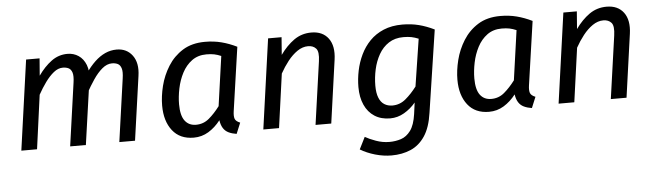

<svg xmlns="http://www.w3.org/2000/svg" viewBox="-47 -722 3821 1120"><g transform="rotate(-5 1863.0 -161.5)"><path d="M373.4 -539.1Q409.4 -539.1 437.9 -520.1Q466.4 -501.1 480.9 -464.2Q495.4 -427.2 487.4 -372.2L434.4 0H342.4L394.3 -367.7Q400.3 -407.6 393.9 -427.5Q387.4 -447.4 373 -454.4Q358.6 -461.3 339.7 -461.3Q311.9 -461.3 286 -440.4Q260.1 -419.5 236.3 -386.6Q212.4 -353.7 191.5 -315.7L148.5 0H56.5L130.5 -527.1H209.4L201.5 -426.3Q237.4 -477.3 279.4 -508.2Q321.4 -539.1 373.4 -539.1ZM661.2 -539.1Q720.3 -539.1 753.3 -494.7Q786.3 -450.2 775.3 -375.2L722.3 0H630.3L682.2 -367.7Q688.2 -407.6 681.7 -427.5Q675.3 -447.4 660.9 -454.4Q646.5 -461.3 627.6 -461.3Q597.8 -461.3 569.9 -437.9Q542.1 -414.5 517.2 -377.6Q492.3 -340.7 470.4 -300.7L476.2 -414.8Q504 -454.9 533.1 -482.5Q562.1 -510 594.1 -524.6Q626.2 -539.1 661.2 -539.1Z M1179 -539.1Q1230 -539.1 1274.7 -527.6Q1319.4 -516.1 1364.5 -494L1310.6 -120.5Q1306.6 -92.5 1312 -77Q1317.5 -61.6 1342.5 -51.6L1316.2 12Q1290.1 8.1 1270 -1.4Q1250 -11 1238.4 -29.5Q1226.8 -48 1222.7 -76Q1191.8 -36 1152.3 -11.9Q1112.8 12.1 1065.7 12.1Q984.7 12.1 941.1 -43.5Q897.6 -99 897.6 -190.1Q897.6 -244.1 912.6 -304.6Q927.7 -365.2 961.2 -418.7Q994.7 -472.2 1048.3 -505.7Q1101.9 -539.1 1179 -539.1ZM1180.9 -465.5Q1131.1 -465.5 1095.7 -439.6Q1060.3 -413.6 1038.4 -371.7Q1016.5 -329.8 1006.6 -281.4Q996.6 -233 996.6 -189.1Q996.6 -123.3 1020 -92.4Q1043.4 -61.6 1085.2 -61.6Q1128.9 -61.6 1161.8 -89.5Q1194.7 -117.3 1225.5 -158.2L1266.5 -448.6Q1245.6 -457.6 1226.2 -461.6Q1206.8 -465.5 1180.9 -465.5Z M1801.4 -539.1Q1867.4 -539.1 1900.9 -494.2Q1934.3 -449.2 1923.3 -370.2L1871.3 0H1779.3L1831.3 -367.7Q1839.3 -423.5 1822.4 -442.4Q1805.5 -461.3 1775.7 -461.3Q1742.9 -461.3 1712.5 -440.4Q1682.2 -419.5 1656.3 -386.6Q1630.4 -353.6 1609.4 -315.6L1565.5 0H1473.5L1547.5 -527.1H1626.4L1618.5 -424.2Q1655.4 -476.2 1699.9 -507.7Q1744.5 -539.1 1801.4 -539.1Z M2334 -539.1Q2386 -539.1 2430.7 -527.6Q2475.4 -516.1 2520.5 -494L2447.6 -12.4Q2435.6 72.7 2402.1 122.8Q2368.6 172.9 2318.4 194.5Q2268.3 216.1 2206 216.1Q2159 216.1 2110.4 202.1Q2061.8 188 2023.7 165L2059 94.5Q2083.2 108.6 2121.7 122.5Q2160.1 136.5 2201 136.5Q2235.9 136.5 2268.3 126Q2300.7 115.5 2324.7 83.1Q2348.6 50.7 2357.6 -13.1L2366.6 -79.8Q2337.6 -44.9 2299.1 -22.5Q2260.7 0 2216.7 0Q2163.6 0 2125.6 -24.5Q2087.6 -49 2067.6 -93.6Q2047.6 -138.1 2047.6 -198.1Q2047.6 -245.1 2057.6 -293.6Q2067.6 -342.1 2088.7 -386.1Q2109.7 -430.1 2143.2 -464.6Q2176.8 -499.1 2224.3 -519.1Q2271.9 -539.1 2334 -539.1ZM2333.9 -465.5Q2284.1 -465.5 2248.2 -442.1Q2212.3 -418.6 2189.9 -379.2Q2167.5 -339.7 2157.1 -292.4Q2146.6 -245 2146.6 -197.2Q2146.6 -154.3 2157.6 -126.9Q2168.5 -99.5 2188.9 -86.6Q2209.3 -73.7 2236.2 -73.7Q2280 -73.7 2314.3 -102.6Q2348.7 -131.4 2379.6 -172.3L2422.4 -448.6Q2400.6 -457.6 2380.7 -461.6Q2360.8 -465.5 2333.9 -465.5Z M2908 -539.1Q2959 -539.1 3003.7 -527.6Q3048.4 -516.1 3093.5 -494L3039.6 -120.5Q3035.6 -92.5 3041 -77Q3046.5 -61.6 3071.5 -51.6L3045.2 12Q3019.1 8.1 2999 -1.4Q2979 -11 2967.4 -29.5Q2955.8 -48 2951.7 -76Q2920.8 -36 2881.3 -11.9Q2841.8 12.1 2794.7 12.1Q2713.7 12.1 2670.1 -43.5Q2626.6 -99 2626.6 -190.1Q2626.6 -244.1 2641.6 -304.6Q2656.7 -365.2 2690.2 -418.7Q2723.7 -472.2 2777.3 -505.7Q2830.9 -539.1 2908 -539.1ZM2909.9 -465.5Q2860.1 -465.5 2824.7 -439.6Q2789.3 -413.6 2767.4 -371.7Q2745.5 -329.8 2735.6 -281.4Q2725.6 -233 2725.6 -189.1Q2725.6 -123.3 2749 -92.4Q2772.4 -61.6 2814.2 -61.6Q2857.9 -61.6 2890.8 -89.5Q2923.7 -117.3 2954.5 -158.2L2995.5 -448.6Q2974.6 -457.6 2955.2 -461.6Q2935.8 -465.5 2909.9 -465.5Z M3530.4 -539.1Q3596.4 -539.1 3629.9 -494.2Q3663.3 -449.2 3652.3 -370.2L3600.3 0H3508.3L3560.3 -367.7Q3568.3 -423.5 3551.4 -442.4Q3534.5 -461.3 3504.7 -461.3Q3471.9 -461.3 3441.5 -440.4Q3411.2 -419.5 3385.3 -386.6Q3359.4 -353.6 3338.4 -315.6L3294.5 0H3202.5L3276.5 -527.1H3355.4L3347.5 -424.2Q3384.4 -476.2 3428.9 -507.7Q3473.5 -539.1 3530.4 -539.1Z"/></g></svg>

Font: Fira Sans Variable
Style: Italic
Weight: 397
Italic angle: -8°
Designer: Carrois Corporate & Edenspiekermann AG
Foundry: Carrois Corporate GbR & Edenspiekermann AG
Version: Version 4.202